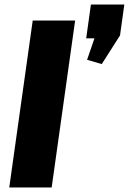

<svg xmlns="http://www.w3.org/2000/svg" viewBox="-20 -831 571 851"><path d="M313 -740 209 0H21L125 -740ZM531 -811 512 -674 431 -547 366 -566 433 -761 464 -661H362L383 -811Z"/></svg>

Font: Pathway Extreme SemiCondensed ExtraBold
Style: Italic
Weight: 800
Width: 4
Italic angle: -8°
Version: Version 1.001;gftools[0.9.26]